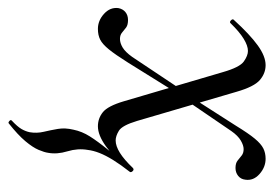

<svg xmlns="http://www.w3.org/2000/svg" viewBox="-120 -316 660 463"><g transform="rotate(90 210.5 -85.0)"><path d="M277 224.4Q275.2 226.2 271.3 222.9Q267.4 219.6 270.4 217Q285 203.4 290.7 193.5Q296.4 183.6 298.4 173.6Q301.2 156.6 297.3 140.1Q293.4 123.6 290.4 106.1Q287.4 88.6 292.2 68.6Q296.4 47.8 308.5 28.7Q320.6 9.6 340.2 -14.5Q359.8 -38.6 384.4 -74.8L393.2 -66.6Q376.6 -45.4 365.5 -27.5Q354.4 -9.6 348.5 5.4Q342.6 20.4 341 34Q336.8 57.8 344.4 82.9Q352 108 348 129.4Q346.8 138.4 340.9 152.4Q335 166.4 319.9 184.4Q304.8 202.4 277 224.4ZM284 9.4Q265 9.4 250.1 -2.5Q235.2 -14.4 223.8 -52.8L153.4 -292Q141.8 -332.6 127.7 -342.5Q113.6 -352.4 102.4 -352.4Q89.8 -352.4 73 -342.1Q56.2 -331.8 36 -311Q33 -307 28.5 -311.5Q24 -316 28 -319Q62.6 -357 88.9 -376Q115.2 -395 136.6 -395Q156.2 -395 172.4 -381.2Q188.6 -367.4 200.8 -325L271.2 -84.8Q282 -49 294.8 -41.2Q307.6 -33.4 318.2 -33.4Q331.6 -33.4 348 -43.6Q364.4 -53.8 384.4 -74.8Q388.4 -78.6 392.4 -74.2Q396.4 -69.8 393.2 -66.6Q358.6 -28.8 332 -9.7Q305.4 9.4 284 9.4ZM49.2 9.4Q29 9.4 12.8 -5.4Q-3.4 -20.2 -1 -39.8Q1 -50.6 8.6 -56.9Q16.2 -63.2 27.8 -63.2Q39.6 -63.2 45.9 -58.6Q52.2 -54 58 -48.9Q63.8 -43.8 73.4 -43.8Q83.2 -43.8 94 -50.2Q104.8 -56.6 116.8 -73.4L197.6 -194.6L206 -184.6L130.2 -62.8Q111.2 -32.6 98.6 -17.1Q86 -1.6 75.1 3.9Q64.2 9.4 49.2 9.4ZM210.2 -187.2 202.4 -198 282.4 -323Q301.4 -354 313.9 -369Q326.4 -384 337.4 -389.5Q348.4 -395 362.4 -395Q382.6 -395 399.2 -380.3Q415.8 -365.6 412.8 -346Q411.6 -335.2 403.6 -328.8Q395.6 -322.4 384.6 -322.4Q373 -322.4 366.7 -327.5Q360.4 -332.6 354.5 -337.3Q348.6 -342 339 -342Q330.2 -342 318.5 -335.2Q306.8 -328.4 295.6 -312.4Z"/></g></svg>

Font: Cormorant Light
Style: Italic
Weight: 300
Italic angle: -10°
Designer: Christian Thalmann (Catharsis Fonts)
Foundry: Catharsis Fonts
Version: Version 4.000